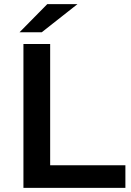

<svg xmlns="http://www.w3.org/2000/svg" viewBox="-20 -914 639 934"><path d="M94 -700H224V-110H590V0H94ZM210 -894H357L183 -757H75Z"/></svg>

Font: CMG Sans SemiBold
Style: Regular
Weight: 600
Designer: Julieta Ulanovsky
Foundry: Julieta Ulanovsky
Version: Version 7.200